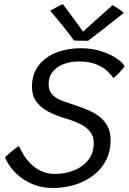

<svg xmlns="http://www.w3.org/2000/svg" viewBox="-20 -909 626 934"><path d="M238 5.5Q188 5.5 148.2 -9.5Q108.5 -24.5 79 -47.8Q49.5 -71 30.8 -97Q12 -123 4.5 -144.5Q8.5 -148 16.8 -155.5Q25 -163 35.5 -171.8Q46 -180.5 55.8 -187.8Q65.5 -195 72.5 -198.5Q78 -185.5 90.5 -163.2Q103 -141 124.2 -117.8Q145.5 -94.5 176.2 -78.8Q207 -63 248 -63Q296 -63 339 -79.8Q382 -96.5 409 -130Q436 -163.5 436 -213Q436 -247.5 417.2 -270Q398.5 -292.5 366 -307.8Q333.5 -323 291.5 -335Q246 -349 211 -368.2Q176 -387.5 155.8 -416Q135.5 -444.5 135.5 -486Q135.5 -549.5 168.2 -591.2Q201 -633 255 -653.8Q309 -674.5 373 -674.5Q427 -674.5 472 -660Q517 -645.5 547 -625Q577 -604.5 586.5 -587Q576.5 -573 559.8 -555Q543 -537 531 -529.5Q523 -543 503 -562.2Q483 -581.5 448.8 -595.8Q414.5 -610 363 -610Q324 -610 290.8 -597.8Q257.5 -585.5 237 -560.8Q216.5 -536 216.5 -499Q216.5 -470.5 231.2 -452.8Q246 -435 268.8 -424.5Q291.5 -414 316 -407Q355.5 -394.5 392 -380.5Q428.5 -366.5 456.8 -346.8Q485 -327 501.5 -298.2Q518 -269.5 518 -228Q518 -171 494.8 -127.2Q471.5 -83.5 431.8 -54Q392 -24.5 341.8 -9.5Q291.5 5.5 238 5.5ZM527.5 -884Q534.5 -880.5 542.8 -875.2Q551 -870 559 -864.5Q567 -859 573.2 -854Q579.5 -849 582.5 -846.5Q512 -790 469.5 -757.5Q427 -725 408.5 -710.5Q400.5 -710.5 388 -710.8Q375.5 -711 362.5 -711.2Q349.5 -711.5 340.5 -711.5Q315 -746.5 285.5 -783.2Q256 -820 224.5 -857Q232 -861 242.8 -867.2Q253.5 -873.5 265 -879.5Q276.5 -885.5 285.5 -889Q299 -871 315.5 -849Q332 -827 347.2 -806Q362.5 -785 373.5 -770Q384.5 -755 387 -751H380Q393.5 -764 419.8 -787.8Q446 -811.5 475.8 -837.8Q505.5 -864 527.5 -884Z"/></svg>

Font: Grandstander Thin Light
Style: Italic
Weight: 300
Italic angle: -15°
Version: Version 1.200